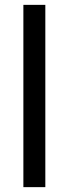

<svg xmlns="http://www.w3.org/2000/svg" viewBox="-20 -770 283 790"><path d="M166.5 0H76.2V-750H166.5Z"/></svg>

Font: Vazir UI
Style: Regular-UI
Weight: 400
Designer: Saber Rastikerdar
Foundry: Saber Rastikerdar
Version: Version 30.1.0